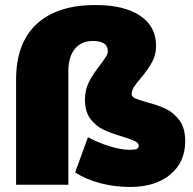

<svg xmlns="http://www.w3.org/2000/svg" viewBox="-20 -735 769 764"><path d="M44 -418Q44 -563 125.5 -639Q207 -715 360 -715Q474 -715 537.5 -672.5Q601 -630 601 -553Q601 -517 585.5 -488.5Q570 -460 541 -425Q521 -402 512.5 -388Q504 -374 504 -361Q504 -350 517 -344Q530 -338 562 -329Q607 -317 638.5 -302.5Q670 -288 693.5 -257Q717 -226 717 -173Q717 -90 657.5 -40.5Q598 9 498 9Q436 9 379 -6Q322 -21 279 -49L330 -189Q371 -167 416 -153Q461 -139 495 -139Q515 -139 523.5 -142Q532 -145 532 -154Q532 -166 517.5 -173Q503 -180 469 -191Q424 -204 393.5 -218Q363 -232 340.5 -261Q318 -290 318 -338Q318 -378 334.5 -410Q351 -442 379 -477Q396 -500 402.5 -511Q409 -522 409 -532Q409 -572 349 -572Q304 -572 278 -540.5Q252 -509 252 -452V0H44Z"/></svg>

Font: Nunito Sans Heavy
Style: Regular
Weight: 400
Designer: Vernon Adams
Foundry: Vernon Adams
Version: Version 2.500